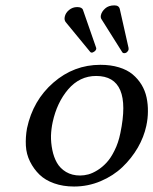

<svg xmlns="http://www.w3.org/2000/svg" viewBox="-20 -678 565 708"><path d="M264.6 -651.9Q282.7 -651.9 286.1 -641.1L334.5 -502Q335 -501.5 335 -498Q333.5 -491.7 327.6 -487.8Q321.8 -483.9 318.8 -483.9Q314.5 -483.9 312.5 -486.8L221.7 -597.2Q216.3 -605.5 218.8 -616.2Q221.7 -630.4 234.6 -641.1Q247.6 -651.9 264.6 -651.9ZM401.9 -658.2Q418.9 -658.2 421.9 -644L454.1 -501V-495.1Q453.6 -491.7 449.2 -486.8Q444.8 -481.9 437.5 -481.9Q433.6 -481.9 431.2 -484.9L355 -606Q350.1 -612.3 352.1 -622.1Q355 -635.3 367.7 -646.7Q380.4 -658.2 401.9 -658.2ZM79.6 -205.1Q101.6 -308.1 177 -373.5Q252.4 -439 350.1 -439Q388.2 -439 418.7 -429.7Q449.2 -420.4 469 -403.8Q488.8 -387.2 502 -365.5Q515.1 -343.8 520.5 -318.4Q525.9 -293 525.4 -266.6Q525.4 -241.2 519.5 -213.9Q510.7 -172.9 488.3 -133.8Q465.3 -94.2 431.6 -62Q397.9 -29.8 351.3 -10Q304.7 9.8 252.9 9.8Q212.4 9.8 179.4 -2Q146.5 -13.7 125.5 -34.2Q104.5 -54.7 90.8 -82Q77.1 -109.4 75.4 -140.6Q73.7 -171.9 79.6 -205.1ZM334.5 -397.9Q273.9 -397.9 231.4 -348.6Q189.9 -299.8 174.3 -228Q168.9 -203.1 168 -177.7Q167.5 -151.9 172.9 -125.2Q178.2 -98.6 189.9 -77.9Q201.7 -57.1 223.6 -43.9Q245.6 -30.8 275.4 -30.8Q290 -30.8 305.7 -34.9Q321.3 -39.1 339.4 -50.3Q357.4 -61.5 373 -78.4Q388.7 -95.2 402.3 -123Q416.5 -150.9 423.8 -187Q467.8 -397.9 334.5 -397.9Z"/></svg>

Font: Linux Biolinum G
Style: Italic
Weight: 400
Italic angle: -12°
Designer: Philipp H. Poll
Foundry: Philipp H. Poll
Version: Version 0.5.1